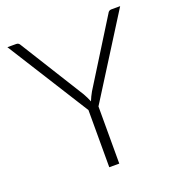

<svg xmlns="http://www.w3.org/2000/svg" viewBox="-129 -814 853 920"><g transform="rotate(-20 297.5 -354.0)"><path d="M323 -291.5V0H272V-291.5L10 -707.5H55Q62 -707.5 66.5 -704.2Q71 -701 74 -695L276.5 -370Q283 -358.5 288.2 -347.8Q293.5 -337 297.5 -326.5Q301.5 -337 306.8 -347.8Q312 -358.5 318.5 -370L521 -695Q523.5 -700.5 528.2 -704Q533 -707.5 540 -707.5H585Z"/></g></svg>

Font: Lato Light
Style: Regular
Weight: 300
Designer: Lukasz Dziedzic
Foundry: tyPoland Lukasz Dziedzic
Version: Version 2.007; 2014-02-27